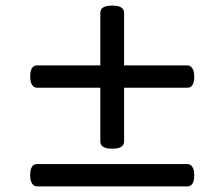

<svg xmlns="http://www.w3.org/2000/svg" viewBox="-20 -750 803 687"><path d="M381 -218Q360 -218 349.5 -224.5Q339 -231 339 -244V-704Q339 -717 349.5 -723.5Q360 -730 381 -730Q403 -730 413.5 -723.5Q424 -717 424 -704V-244Q424 -231 413.5 -224.5Q403 -218 381 -218ZM113 -83Q102 -83 95 -93Q88 -103 88 -123Q88 -163 113 -163H650Q661 -163 668 -153Q675 -143 675 -123Q675 -83 650 -83ZM113 -436Q102 -436 95 -446Q88 -456 88 -476Q88 -516 113 -516H650Q661 -516 668 -506Q675 -496 675 -476Q675 -436 650 -436Z"/></svg>

Font: Playwrite HU
Style: Regular
Weight: 400
Designer: Veronika Burian, José Scaglione
Foundry: TypeTogether
Version: Version 1.002